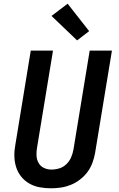

<svg xmlns="http://www.w3.org/2000/svg" viewBox="-20 -1008 640 1036"><path d="M255 8Q224 8 194 2.5Q164 -3 138.5 -17.5Q113 -32 94.5 -55Q76 -78 67 -106.5Q58 -135 57.5 -166Q57 -197 63 -228L146 -735H266L180 -212Q176 -190 177 -168.5Q178 -147 188 -129Q198 -111 217 -102Q236 -93 257 -93Q279 -93 300 -99.5Q321 -106 337.5 -121.5Q354 -137 363 -157.5Q372 -178 376 -199L464 -735H584L493 -182Q488 -155 478.5 -129Q469 -103 452 -80Q435 -57 411.5 -39Q388 -21 362 -10.5Q336 0 309 4Q282 8 255 8ZM396 -790 258 -922 345 -988 461 -840Z"/></svg>

Font: Iosevka Curly Extended Oblique
Style: Bold
Weight: 700
Width: 7
Italic angle: -9°
Monospace: yes
Designer: Belleve Invis
Foundry: Belleve Invis
Version: Version 11.1.0; ttfautohint (v1.8.3)